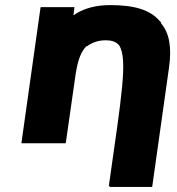

<svg xmlns="http://www.w3.org/2000/svg" viewBox="-20 -555 696 753"><path d="M643 -291C654 -370 644 -426 612 -463V-464L611 -468L606 -473C569 -516 508 -535 413 -535C357 -535 316 -523 284 -505L268 -495L272 -526L271 -527H140L139 -526L64 6L65 7H237L238 6L274 -246C282 -304 292 -346 318 -373L321 -374H322C341 -388 365 -397 394 -397C416 -397 431 -393 445 -380V-379L447 -378C482 -323 457 -180 407 173L411 178H576L577 177Z"/></svg>

Font: Hussar Woodtype
Style: SeBdObl
Weight: 900
Foundry: Cannot Into Space Fonts
Version: Version 1.07